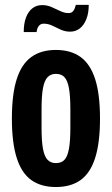

<svg xmlns="http://www.w3.org/2000/svg" viewBox="-20 -740 451 772"><path d="M204.5 12Q145.3 12 106 -15.9Q66.7 -43.9 47.3 -104.9Q27.8 -165.9 27.8 -263.2Q27.8 -361.3 47.3 -422Q66.7 -482.6 106 -510.9Q145.3 -539.2 204.5 -539.2Q264.7 -539.2 303.8 -510.9Q343 -482.6 362.6 -422Q382.1 -361.3 382.1 -263.2Q382.1 -165.9 362.6 -104.9Q343 -43.9 303.8 -15.9Q264.7 12 204.5 12ZM204.5 -84.2Q226.9 -84.2 239.2 -97.4Q251.6 -110.5 257.2 -141.5Q262.9 -172.6 262.9 -225.3V-300.9Q262.9 -354.7 257.2 -385.6Q251.6 -416.5 239.2 -429.7Q226.9 -443 204.5 -443Q184.1 -443 171.3 -429.7Q158.6 -416.5 152.8 -385.6Q147.1 -354.7 147.1 -300.9V-225.3Q147.1 -172.6 152.8 -141.5Q158.6 -110.5 171.3 -97.4Q184.1 -84.2 204.5 -84.2ZM75.4 -611.1Q75.4 -645.3 84.5 -669.5Q93.7 -693.8 110.3 -706.7Q126.9 -719.5 149.2 -719.5Q169.4 -719.5 187.2 -711.7Q205 -703.9 222 -695.7Q238.9 -687.4 255.6 -687.4Q268.6 -687.4 275.1 -696.7Q281.7 -705.9 284.9 -720.3H336.8Q336.8 -686.9 327.1 -662.8Q317.5 -638.7 300.9 -625.7Q284.3 -612.7 262 -612.7Q241.6 -612.7 224 -620.9Q206.3 -629.1 189.9 -637Q173.5 -644.8 155.8 -644.8Q142.8 -644.8 135.7 -635.2Q128.5 -625.6 127.3 -611.1Z"/></svg>

Font: Archivo SemiBold ExtraCondensed
Style: Regular
Weight: 600
Width: 2
Version: Version 2.001